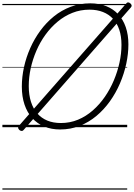

<svg xmlns="http://www.w3.org/2000/svg" viewBox="-20 -1066 1123 1609"><path d="M484 19Q410 19 351 -5.5Q292 -30 250 -76.5Q208 -123 185.5 -189.5Q163 -256 163 -341Q163 -421 181 -503Q199 -585 233.5 -663Q268 -741 318 -809Q368 -877 431.5 -928.5Q495 -980 572 -1009Q649 -1038 736 -1038Q811 -1038 870 -1014.5Q929 -991 970.5 -946.5Q1012 -902 1034 -838Q1056 -774 1056 -694Q1056 -615 1038 -531.5Q1020 -448 985.5 -367.5Q951 -287 901 -217Q851 -147 787.5 -94Q724 -41 647.5 -11Q571 19 484 19ZM490 -35Q567 -35 634 -63Q701 -91 757.5 -140.5Q814 -190 858.5 -254.5Q903 -319 934 -392.5Q965 -466 981.5 -542Q998 -618 998 -690Q998 -762 979.5 -817Q961 -872 926.5 -909Q892 -946 842.5 -965.5Q793 -985 730 -985Q654 -985 587 -958.5Q520 -932 463 -884.5Q406 -837 361 -775Q316 -713 285 -641Q254 -569 237.5 -494Q221 -419 221 -345Q221 -271 239.5 -213Q258 -155 292.5 -115.5Q327 -76 376.5 -55.5Q426 -35 490 -35ZM178 23Q172 31 163 31.5Q154 32 143 24Q124 6 137 -10L1038 -1037Q1044 -1046 1053.5 -1046Q1063 -1046 1073 -1037Q1081 -1030 1083 -1021.5Q1085 -1013 1077 -1004ZM0 513H1046V523H0ZM0 -20H1046V0H0ZM0 -505H1046V-500H0ZM0 -1033H1046V-1023H0Z"/></svg>

Font: Playwrite IN Guides
Style: Regular
Weight: 400
Designer: Veronika Burian, José Scaglione
Foundry: TypeTogether
Version: Version 1.003